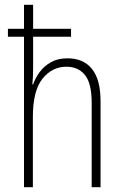

<svg xmlns="http://www.w3.org/2000/svg" viewBox="-20 -780 512 800"><path d="M118 -760V-660H276V-627H118V-500Q118 -460 115 -428H118Q127 -455 145.5 -480Q164 -505 192.5 -521Q221 -537 261 -537Q328 -537 363.5 -492.5Q399 -448 399 -358V0H362V-351Q362 -433 334 -467.5Q306 -502 257 -502Q197 -502 157 -452Q117 -402 117 -293V0H80V-627H13V-660H80V-760Z"/></svg>

Font: Noto Sans Lao UI Cond ExtLt
Style: Regular
Weight: 200
Width: 3
Designer: Monotype Design Team
Foundry: Monotype Imaging Inc.
Version: Version 2.000; ttfautohint (v1.8.4.7-5d5b)